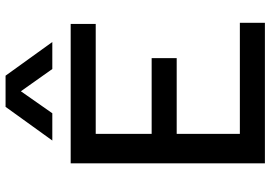

<svg xmlns="http://www.w3.org/2000/svg" viewBox="-161 -811 972 690"><g transform="rotate(-90 325.0 -466.0)"><path d="M83 0V-698H584V-608H189V-407H461V-317H189V-90H588V0ZM165 -764 286 -932H398L519 -764H422L342 -877L263 -764Z"/></g></svg>

Font: Azeret Mono Thin
Style: Regular
Weight: 400
Version: Version 1.002